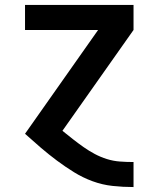

<svg xmlns="http://www.w3.org/2000/svg" viewBox="-20 -540 640 775"><path d="M518 215Q476 215 434.5 210.5Q393 206 353.5 191.5Q314 177 278.5 155Q243 133 209.5 108Q176 83 144 55.5Q112 28 81 0L376 -419H81V-520H519V-419L232 -12Q253 5 274 21.5Q295 38 317 53.5Q339 69 362.5 81.5Q386 94 411.5 102Q437 110 464 112Q491 114 518 114H519V215Z"/></svg>

Font: Zed Sans Extended
Style: Bold
Weight: 700
Width: 7
Designer: Belleve Invis
Foundry: Belleve Invis
Version: Version 1.0.0; ttfautohint (v1.8.4)